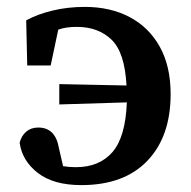

<svg xmlns="http://www.w3.org/2000/svg" viewBox="-20 -523 554 557"><path d="M216 14Q135 14 89.5 -21.5Q44 -57 37 -109Q42 -129 56 -141Q70 -153 91 -153Q141 -153 151 -93L163 -41Q180 -38 200 -38Q268 -38 306 -81.5Q344 -125 348 -226L152 -220V-279L347 -275Q342 -371 303.5 -408Q265 -445 203 -445Q186 -445 173 -443Q160 -441 149 -437L127 -333H59L56 -464Q89 -482 133 -492.5Q177 -503 226 -503Q300 -503 356 -473.5Q412 -444 443.5 -387.5Q475 -331 475 -250Q475 -127 407.5 -56.5Q340 14 216 14Z"/></svg>

Font: Source Serif 4 SmText Semibold
Style: Regular
Weight: 600
Designer: Frank Grießhammer
Foundry: Adobe
Version: Version 4.005;hotconv 1.1.0;makeotfexe 2.6.0